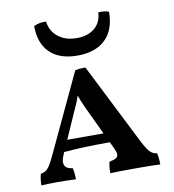

<svg xmlns="http://www.w3.org/2000/svg" viewBox="-83 -821 812 897"><g transform="rotate(-10 322.5 -373.0)"><path d="M605 2Q580 0 490 0Q392 0 368 2Q368 -35 374 -52Q396 -56 405.5 -62Q415 -68 415 -80Q415 -89 407 -107L391 -141Q262 -141 173 -133L167 -119Q159 -100 159 -86Q159 -56 199 -52Q205 -30 205 2Q167 0 116 0Q73 0 41 2Q41 -28 48 -52Q69 -55 82 -69.5Q95 -84 115 -127L290 -500Q311 -505 339 -505L531 -124Q553 -81 566.5 -67.5Q580 -54 599 -52Q605 -33 605 2ZM369 -187 318 -295Q315 -301 302.5 -328Q290 -355 281 -382Q271 -351 246 -298L197 -187ZM313 -566Q228 -566 182.5 -610.5Q137 -655 137 -737Q164 -750 195 -748Q202 -701 236.5 -674Q271 -647 324 -647Q377 -647 409 -674Q441 -701 443 -748Q475 -750 493 -742Q493 -657 446 -611.5Q399 -566 313 -566Z"/></g></svg>

Font: Vollkorn SC SemiBold
Style: Regular
Weight: 600
Designer: Friedrich Althausen
Foundry: Friedrich Althausen
Version: Version 4.015